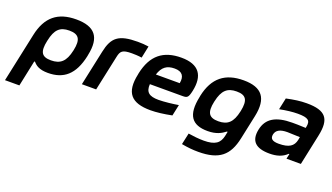

<svg xmlns="http://www.w3.org/2000/svg" viewBox="-65 -980 2861 1656"><g transform="rotate(20 1365.0 -152.0)"><path d="M612 -244 614 -256C651 -430 585 -509 415 -509C246 -509 148 -430 111 -256L15 194H147L197 -44H204C227 -17 260 9 340 9C484 9 574 -65 612 -244ZM241 -248 242 -252C264 -359 306 -398 391 -398C477 -398 506 -359 483 -252L482 -248C459 -141 414 -102 328 -102C243 -102 218 -141 241 -248Z M966 -398C985 -398 1024 -397 1056 -392L1079 -502C1047 -507 1014 -509 979 -509C802 -509 748 -461 719 -323L650 0H781L850 -323C862 -380 877 -398 966 -398Z M1568 -273C1600 -422 1543 -509 1380 -509C1214 -509 1115 -431 1078 -256L1076 -244C1038 -66 1104 9 1282 9C1335 9 1402 1 1476 -14L1498 -117C1453 -109 1367 -99 1317 -99C1230 -99 1196 -127 1201 -201H1502C1544 -201 1554 -209 1568 -273ZM1221 -297C1245 -371 1285 -401 1357 -401C1427 -401 1453 -363 1440 -297Z M1644 -256 1642 -244C1604 -65 1662 9 1806 9C1886 9 1930 -17 1965 -44H1972L1964 -5C1949 65 1909 98 1803 98C1758 98 1703 92 1661 85L1638 190C1698 201 1743 205 1792 205C1984 205 2065 134 2100 -31L2147 -252C2184 -427 2120 -509 1951 -509C1782 -509 1681 -430 1644 -256ZM1774 -248 1775 -252C1798 -359 1842 -398 1927 -398C2013 -398 2039 -359 2017 -252L2016 -248C1993 -141 1950 -102 1864 -102C1779 -102 1751 -141 1774 -248Z M2530 -509C2470 -509 2416 -501 2345 -486L2322 -379C2382 -391 2440 -398 2488 -398C2584 -398 2608 -378 2595 -316L2593 -306C2535 -309 2493 -309 2470 -309C2318 -309 2238 -260 2216 -154C2193 -44 2246 9 2374 9C2438 9 2491 -6 2532 -46H2538L2528 0H2660L2720 -284C2754 -445 2706 -509 2530 -509ZM2347 -157C2356 -198 2391 -218 2458 -218C2481 -218 2524 -216 2573 -214L2568 -187C2555 -127 2515 -98 2420 -98C2362 -98 2339 -116 2347 -157Z"/></g></svg>

Font: LT Wave Text Bold Italic
Style: Regular
Weight: 700
Designer: Daniel Lyons
Version: Version 2.5 (Glyphs App)